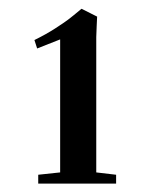

<svg xmlns="http://www.w3.org/2000/svg" viewBox="-20 -678 351 444"><path d="M68.4 -253.4V-273.9L119.1 -279.3V-586.9L65.9 -565.9L59.6 -585.4Q86.4 -598.6 106.9 -611.8Q127.4 -625 137.5 -632.6Q147.5 -640.1 168.5 -657.7L204.6 -639.6Q204.6 -638.7 203.6 -618.4Q202.6 -598.1 202.6 -592.3V-279.3L248.5 -273.9V-253.4Z"/></svg>

Font: Elstob 18pt
Style: Bold
Weight: 700
Designer: Peter S. Baker
Version: Version 1.015